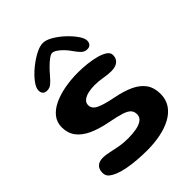

<svg xmlns="http://www.w3.org/2000/svg" viewBox="-210 -810 931 931"><g transform="rotate(-45 255.0 -345.0)"><path d="M244 18Q210 18 176.2 15.2Q142.5 12.5 113.2 7Q84 1.5 63 -7Q41.5 -15.5 27.5 -26.8Q13.5 -38 13.5 -59.5Q13.5 -83 27.2 -96.2Q41 -109.5 67.5 -109.5Q85 -109.5 107.8 -104.2Q130.5 -99 159 -93.8Q187.5 -88.5 220 -88.5Q249.5 -88.5 275.2 -93Q301 -97.5 317.2 -109Q333.5 -120.5 333.5 -141Q333.5 -159.5 323 -171.2Q312.5 -183 285.5 -191.8Q258.5 -200.5 209 -210Q152 -221 112 -239.5Q72 -258 51 -286.2Q30 -314.5 30 -353.5Q30 -388.5 49.8 -413.5Q69.5 -438.5 104 -454.8Q138.5 -471 182.2 -479Q226 -487 274 -487Q304 -487 335.5 -483.5Q367 -480 394 -472.8Q421 -465.5 437.5 -454.2Q454 -443 454 -427Q454 -408.5 445.2 -397.2Q436.5 -386 422.8 -381.2Q409 -376.5 393.5 -376.5Q370 -376.5 342.5 -381.5Q315 -386.5 286.5 -386.5Q262 -386.5 241.5 -381.5Q221 -376.5 208.8 -366.2Q196.5 -356 196.5 -339.5Q196.5 -314.5 225.2 -301Q254 -287.5 312.5 -276Q367.5 -265.5 405.8 -247.5Q444 -229.5 464 -201.2Q484 -173 484 -131Q484 -91.5 465 -63.5Q446 -35.5 413 -17.5Q380 0.5 336.8 9.2Q293.5 18 244 18ZM106.5 -530Q76.5 -530 76.5 -561Q76.5 -578.5 95 -603.2Q113.5 -628 142.2 -652Q171 -676 201.2 -692.2Q231.5 -708.5 254 -708.5Q275.5 -708.5 303 -692.5Q330.5 -676.5 356 -652.8Q381.5 -629 398.2 -605Q415 -581 415 -564.5Q415 -550.5 407.2 -542.2Q399.5 -534 386.5 -534Q368 -534 355.5 -546Q343 -558 327.5 -580.5Q317.5 -595.5 303.8 -609.8Q290 -624 276.2 -633.2Q262.5 -642.5 252 -642.5Q242.5 -642.5 227.8 -631.5Q213 -620.5 197.2 -604.8Q181.5 -589 168 -573Q150 -552 137 -541Q124 -530 106.5 -530Z"/></g></svg>

Font: Gluten Medium
Style: Regular
Weight: 500
Designer: Tyler Finck
Foundry: Etcetera Type Company
Version: Version 1.300